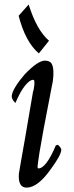

<svg xmlns="http://www.w3.org/2000/svg" viewBox="-20 -838 329 856"><path d="M229.2 -190.3Q185.6 -87.2 151.3 -87.2Q145.1 -87.2 148.7 -105.1Q148.7 -105.1 149.5 -113.8Q150.3 -122.6 155.9 -157.4Q161.5 -192.3 174.4 -262.3Q187.2 -332.3 211.3 -454.9Q214.4 -467.7 216.2 -481.3Q217.9 -494.9 217.9 -501.5Q219.5 -535.9 211.5 -551.8Q203.6 -567.7 180.5 -567.7Q148.7 -567.7 90.3 -506.7Q66.2 -479 50 -453.1Q33.8 -427.2 32.3 -409.7Q32.3 -403.6 35.4 -396.2Q38.5 -388.7 48.7 -379Q70.8 -430.8 91.8 -456.4Q112.8 -482.1 127.2 -482.1Q132.3 -482.1 133.1 -475.6Q133.8 -469.2 133.1 -460.3Q132.3 -451.3 130.8 -442.6Q129.2 -433.8 127.2 -429.2Q105.1 -296.4 92.1 -223.8Q79 -151.3 72.8 -114.4Q66.2 -72.8 64.1 -63.1Q60 -1.5 98.5 -1.5Q148.7 -1.5 207.7 -85.6Q251.3 -145.1 253.3 -169.2Q253.3 -179 238.5 -192.3ZM153.3 -600Q93.3 -650.3 63.1 -767.7L107.7 -817.9Q143.6 -703.6 198.5 -656.4Z"/></svg>

Font: MM Jasmine
Style: Regular
Weight: 400
Designer: Khon Soe Zaw Thu
Version: Version 1.00 July 11, 2016, initial release